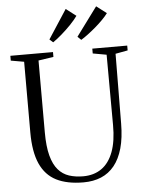

<svg xmlns="http://www.w3.org/2000/svg" viewBox="-63 -1030 823 1090"><g transform="rotate(-5 348.0 -485.0)"><path d="M369 9Q275.5 9 214.2 -22Q153 -53 122.5 -121Q92 -189 92 -299.5V-702.5L17 -715.5V-743H260V-715.5L174 -702.5V-293.5Q174 -212.5 188 -160.2Q202 -108 227.8 -78.5Q253.5 -49 289.5 -37.2Q325.5 -25.5 369.5 -25.5Q431 -25.5 474.5 -56Q518 -86.5 541 -147.8Q564 -209 563.5 -301L562 -701.5L484 -715.5V-743H683V-715.5L613 -702.5L610 -305Q609.5 -223.5 592.8 -164.2Q576 -105 544.8 -66.5Q513.5 -28 469.2 -9.5Q425 9 369 9ZM425.5 -798.5 406 -817.5 526.5 -980.5 584 -936.5Q571.5 -919.5 552.2 -900Q533 -880.5 510.5 -861.2Q488 -842 466 -825.5Q444 -809 426.5 -798.5ZM265.5 -798.5 246 -816 353 -980.5 410.5 -936.5Q394.5 -914 368.8 -887.2Q343 -860.5 315.5 -836.8Q288 -813 266.5 -798.5Z"/></g></svg>

Font: Merriweather 96pt Light
Style: Regular
Weight: 300
Version: Version 2.100